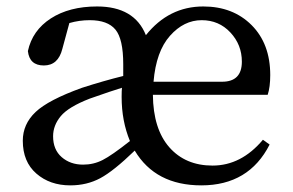

<svg xmlns="http://www.w3.org/2000/svg" viewBox="-20 -554 897 588"><path d="M234.4 -49.8Q266.6 -49.8 294.4 -64Q322.3 -78.1 377.9 -122.1Q352.5 -183.6 352.5 -256.8Q352.5 -276.4 353.5 -285.2Q324.2 -276.4 254.9 -252Q189.5 -226.6 166 -198.2Q142.6 -169.9 142.6 -136.7Q142.6 -95.7 168.9 -72.8Q195.3 -49.8 234.4 -49.8ZM450.2 -303.7H660.2Q720.7 -303.7 720.7 -365.2Q720.7 -417 685.5 -454.6Q650.4 -492.2 597.7 -492.2Q543 -492.2 500.5 -444.3Q458 -396.5 450.2 -303.7ZM799.8 -263.7H448.2Q449.2 -159.2 498.5 -103Q547.9 -46.9 630.9 -46.9Q718.8 -46.9 785.2 -126L805.7 -111.3Q742.2 13.7 596.7 13.7Q456.1 13.7 392.6 -92.8Q328.1 -30.3 287.1 -8.3Q246.1 13.7 195.3 13.7Q132.8 13.7 91.3 -22.5Q49.8 -58.6 49.8 -123Q49.8 -173.8 88.9 -210.9Q127.9 -248 231.4 -285.2Q297.9 -306.6 357.4 -321.3V-357.4Q357.4 -434.6 333.5 -463.4Q309.6 -492.2 254.9 -492.2Q222.7 -492.2 192.4 -483.4L170.9 -404.3Q158.2 -353.5 114.3 -353.5Q70.3 -353.5 65.4 -397.5Q79.1 -460.9 135.7 -497.6Q192.4 -534.2 277.3 -534.2Q391.6 -534.2 426.8 -446.3Q497.1 -534.2 602.5 -534.2Q693.4 -534.2 750.5 -477.1Q807.6 -419.9 807.6 -324.2Q807.6 -287.1 799.8 -263.7Z"/></svg>

Font: GenYoMin TW TTF Medium
Style: Regular
Weight: 500
Version: Version 1.300